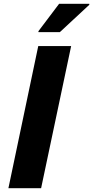

<svg xmlns="http://www.w3.org/2000/svg" viewBox="-20 -984 487 1004"><path d="M24 0 180 -743H352L195 0ZM181 -816V-821L289 -964H447V-959L293 -816Z"/></svg>

Font: Saira Expanded
Style: Bold Italic
Weight: 700
Width: 7
Italic angle: -12°
Designer: Hector Gatti with collaboration of the Omnibus-Type team
Foundry: Omnibus-Type
Version: Version 1.101